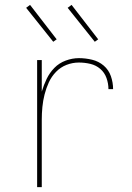

<svg xmlns="http://www.w3.org/2000/svg" viewBox="-20 -766 540 786"><path d="M132 0V-520H151V-391Q159 -418 171 -443Q183 -468 202.5 -488Q222 -508 249 -518Q276 -528 303 -528Q330 -528 357 -521.5Q384 -515 404.5 -497.5Q425 -480 434 -454Q443 -428 443 -401H424Q424 -424 416 -446.5Q408 -469 390.5 -484Q373 -499 350 -504.5Q327 -510 303 -510Q277 -510 252.5 -500.5Q228 -491 209.5 -472Q191 -453 180 -429Q169 -405 162.5 -379.5Q156 -354 153.5 -328Q151 -302 151 -276V0ZM368 -595 257 -734 273 -746 382 -605ZM198 -595 87 -734 103 -746 212 -605Z"/></svg>

Font: Iosevka SS18 Thin
Style: Regular
Weight: 100
Monospace: yes
Designer: Belleve Invis
Foundry: Belleve Invis
Version: Version 25.1.1; ttfautohint (v1.8.4)